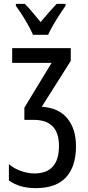

<svg xmlns="http://www.w3.org/2000/svg" viewBox="-20 -963 457 993"><path d="M346 -714H43V-638H247L106 -406V-343H155Q285 -343 285 -208Q285 -66 158 -66Q124 -66 87.5 -79Q51 -92 26 -114V-30Q80 10 165 10Q270 10 321.5 -46Q373 -102 373 -206Q373 -296 328.5 -350.5Q284 -405 196 -411L346 -648ZM319 -943H273Q249 -917 232 -898Q215 -879 190 -849Q168 -875 147 -900.5Q126 -926 108 -943H62V-933Q118 -856 151 -783H229Q244 -817 270.5 -859.5Q297 -902 319 -933Z"/></svg>

Font: Noto Sans Display Condensed
Style: Regular
Weight: 400
Width: 3
Designer: Monotype Design Team
Foundry: Monotype Imaging Inc.
Version: Version 1.900